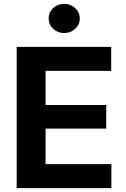

<svg xmlns="http://www.w3.org/2000/svg" viewBox="-20 -969 647 989"><path d="M65.9 0V-727.5H552.7V-604H214.8V-428.2H527.3V-306.6H214.8V-123.5H553.7V0ZM310.5 -798.8Q277.3 -798.8 253.9 -820.8Q230.5 -842.8 230.5 -874Q230.5 -905.3 253.9 -927.2Q277.3 -949.2 310.5 -949.2Q343.8 -949.2 367.4 -927.2Q391.1 -905.3 391.1 -874Q391.1 -842.8 367.4 -820.8Q343.8 -798.8 310.5 -798.8Z"/></svg>

Font: Inter
Style: Bold
Weight: 700
Designer: Rasmus Andersson
Foundry: rsms
Version: Version 4.001;git-9221beed3